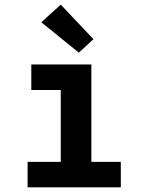

<svg xmlns="http://www.w3.org/2000/svg" viewBox="-20 -808 640 828"><path d="M99 0V-110H242V-420H115V-530H374V-110H501V0ZM320 -581 158 -712 242 -788 383 -639Z"/></svg>

Font: Iosevka Curly XBdEx
Style: Regular
Weight: 800
Width: 7
Monospace: yes
Designer: Belleve Invis
Foundry: Belleve Invis
Version: Version 11.1.0; ttfautohint (v1.8.3)